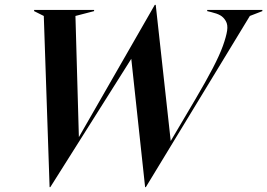

<svg xmlns="http://www.w3.org/2000/svg" viewBox="-20 -753 1105 794"><path d="M121.1 -707V-711.9H369.1V-707L292 -687L306.2 -186L620.1 -732.9H624L686 -169.9L788.1 -342.8Q831.5 -416.5 859.9 -470.9Q888.2 -525.4 901.9 -563.5Q915.5 -601.6 919.2 -626Q922.9 -650.4 913.8 -666Q904.8 -681.6 891.1 -689.5Q877.4 -697.3 853 -703.1L836.9 -707V-711.9H1064.9V-707L1013.2 -687L583 21H580.1L522.9 -509.8L188 21H185.1L161.1 -687Z"/></svg>

Font: Nyght Serif Medium Italic
Style: Regular
Weight: 500
Italic angle: -16°
Designer: Maksym Kobuzan
Version: Version 0.410;Glyphs 3.1.2 (3151)